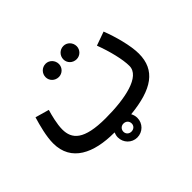

<svg xmlns="http://www.w3.org/2000/svg" viewBox="-144 -724 1061 1061"><g transform="rotate(-45 387.0 -193.5)"><path d="M455 -413C483 -413 506 -436 506 -464C506 -493 483 -517 455 -517C425 -517 402 -493 402 -464C402 -436 425 -413 455 -413ZM316 -413C344 -413 367 -436 367 -464C367 -493 344 -517 316 -517C286 -517 263 -493 263 -464C263 -436 286 -413 316 -413ZM313 21H317C313 31 310 42 310 53C310 96 344 130 386 130C429 130 463 96 463 53C463 39 459 26 453 15C631 -3 720 -63 720 -192C720 -255 694 -350 668 -416L587 -387C615 -313 635 -232 635 -181C635 -98 491 -69 338 -69C168 -69 124 -120 124 -195C124 -237 139 -294 148 -324L67 -347C52 -297 34 -230 34 -176C34 -34 156 21 313 21ZM386 84C368 84 354 71 354 53C354 35 368 21 386 21C405 21 419 34 419 53C419 71 405 84 386 84Z"/></g></svg>

Font: Noto Sans Arabic UI XCn Md
Style: Regular
Weight: 500
Width: 2
Designer: Monotype Design Team, Nadine Chahine and Nizar Qandah
Foundry: Monotype Imaging Inc.
Version: Version 2.010